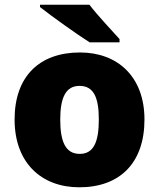

<svg xmlns="http://www.w3.org/2000/svg" viewBox="-20 -786 677 816"><path d="M360 -766H150V-756C198 -718 307 -640 361 -606H488V-620C455 -657 394 -721 360 -766ZM594 -278C594 -461 479 -563 320 -563C147 -563 42 -461 42 -278C42 -93 157 10 317 10C489 10 594 -93 594 -278ZM236 -278C236 -372 260 -421 318 -421C378 -421 400 -372 400 -278C400 -183 378 -132 319 -132C259 -132 236 -183 236 -278Z"/></svg>

Font: Noto Sans Lao UI Blk
Style: Regular
Weight: 900
Designer: Monotype Design Team
Foundry: Monotype Imaging Inc.
Version: Version 2.000